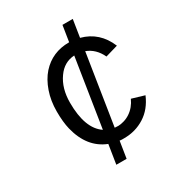

<svg xmlns="http://www.w3.org/2000/svg" viewBox="-154 -623 732 804"><g transform="rotate(-30 212.0 -221.0)"><path d="M244.6 -48.8Q250.5 -47.9 262 -47.9Q273.4 -47.9 289.3 -52.5Q305.2 -57.1 319.3 -66.4Q348.6 -85.9 363.8 -120.1L424.3 -102.1Q400.9 -46.9 356.4 -18.8Q312 9.3 257.3 9.3H246.1L235.4 8.3L222.7 88.9H172.9L187.5 -3.4Q103 -36.6 77.1 -142.1Q68.4 -177.7 68.4 -229Q68.4 -280.3 83.5 -323.7Q98.6 -367.2 124.5 -396.5Q176.3 -454.1 257.3 -454.1H258.3L270.5 -531.2H320.3L307.1 -447.3Q389.6 -425.3 424.3 -341.8L363.8 -324.2Q341.8 -371.6 297.9 -388.2ZM249 -395.5Q198.7 -392.6 168 -348.6Q134.8 -302.2 134.8 -232.9Q134.8 -107.9 197.3 -65.9Z"/></g></svg>

Font: Meera
Style: Regular
Weight: 400
Designer: Hussain KH and Suresh P for Swathanthra Malayalam Computing (SMC)
Version: 7.0.0+20160512